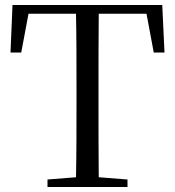

<svg xmlns="http://www.w3.org/2000/svg" viewBox="-20 -748 699 768"><path d="M22 -538H65L94 -693H284C286 -593 286 -492 286 -391V-337C286 -236 286 -137 284 -39L170 -30V0H490V-30L375 -39C374 -138 374 -237 374 -337V-391C374 -493 374 -594 375 -693H566L595 -538H638L629 -728H30Z"/></svg>

Font: Harano Aji Mincho TW
Style: Regular
Weight: 400
Foundry: Masamichi Hosoda
Version: HaranoAjiMinchoTW-Regular version 20230610;ttx 4.39.4